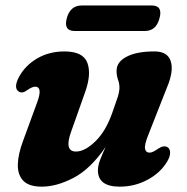

<svg xmlns="http://www.w3.org/2000/svg" viewBox="-20 -667 682 700"><path d="M590.5 -130.5Q600 -125 600.2 -110.8Q600.5 -96.5 589.5 -78Q565 -37 518.2 -11.8Q471.5 13.5 416.5 13.5Q337 13.5 337 -46Q337 -63.5 345.2 -84.8Q353.5 -106 365 -131Q310 -51 248.5 -18.8Q187 13.5 132 13.5Q85.5 13.5 64.8 -8.2Q44 -30 45 -67.8Q46 -105.5 64.5 -154.5L114.5 -291Q126.5 -323 124.2 -337Q122 -351 109 -351Q97 -351 79.5 -338.5Q61 -324.5 48 -333.5Q28.5 -346.5 49 -386Q71.5 -428 115.2 -453.8Q159 -479.5 215 -479.5Q283 -479.5 298.5 -438Q314 -396.5 290 -330L239.5 -187.5Q213 -114.5 257 -114.5Q289 -114.5 326.8 -150.8Q364.5 -187 388 -252Q402 -291 408.8 -312Q415.5 -333 415.5 -347Q415.5 -362.5 410.2 -376.8Q405 -391 405 -409Q405 -441 441.5 -460.2Q478 -479.5 543 -479.5Q591 -479.5 602.5 -444Q614 -408.5 589.5 -350L521 -176Q506 -139 508.8 -124.8Q511.5 -110.5 525.5 -110.5Q536.5 -110.5 556 -124.5Q576.5 -138.5 590.5 -130.5ZM223.5 -600.5Q236 -647 278 -647H533Q574.5 -647 561.5 -600.5Q549.5 -554 508 -554H252.5Q211 -554 223.5 -600.5Z"/></svg>

Font: Fraunces 9pt Soft
Style: Bold Italic
Weight: 700
Italic angle: -16°
Version: Version 1.000;[b76b70a41]